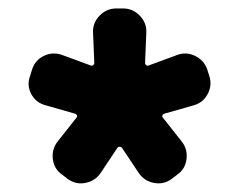

<svg xmlns="http://www.w3.org/2000/svg" viewBox="-20 -770 552 454"><path d="M470 -606 475 -590Q482 -568 471 -547.5Q460 -527 438 -521L368 -501Q365 -500 364 -497Q363 -494 365 -492L410 -435Q424 -417 421 -393.5Q418 -370 399 -357L386 -347Q367 -333 344 -337.5Q321 -342 308 -361L268 -421Q266 -423 262.5 -423Q259 -423 258 -421L218 -361Q205 -342 182 -337.5Q159 -333 140 -347L127 -357Q108 -370 105 -393.5Q102 -417 116 -435L161 -492Q163 -494 162 -497Q161 -500 158 -501L88 -521Q65 -527 54 -547.5Q43 -568 51 -590L56 -606Q63 -628 84 -638Q105 -648 127 -640L195 -615Q198 -614 200.5 -616Q203 -618 203 -621L200 -693Q199 -716 215.5 -733Q232 -750 255 -750H271Q294 -750 310.5 -733Q327 -716 326 -693L323 -621Q323 -618 325.5 -616Q328 -614 331 -615L399 -640Q420 -648 441 -638Q462 -628 470 -606Z"/></svg>

Font: Rounded Mplus 1c ExtraBold
Style: Regular
Weight: 800
Version: Version 1.059.20150529